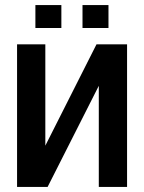

<svg xmlns="http://www.w3.org/2000/svg" viewBox="-20 -734 566 754"><path d="M479 0H368V-397L167 0H47V-560H158V-162L359 -560H479ZM119 -624V-714H221V-624ZM304 -624V-714H406V-624Z"/></svg>

Font: Tektur SemiCondensed Medium
Style: Regular
Weight: 500
Width: 4
Designer: Adam Jagosz
Foundry: Adam Jagosz
Version: Version 1.005;gftools[0.9.30]